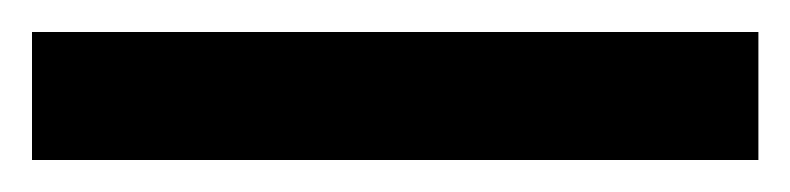

<svg xmlns="http://www.w3.org/2000/svg" viewBox="-22 60 494 120"><path d="M452 160V80H-2V160Z"/></svg>

Font: Noto Sans Armenian Condensed SemiBold
Style: Regular
Weight: 600
Width: 3
Designer: Monotype Design Team
Foundry: Monotype Imaging Inc.
Version: Version 2.008